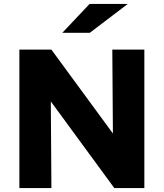

<svg xmlns="http://www.w3.org/2000/svg" viewBox="-20 -951 828 971"><path d="M78 0V-700H240L551 -276L548 -700H710V0H558L237 -438L240 0ZM295 -785 433 -931H626L434 -785Z"/></svg>

Font: Red Hat Text VF
Style: Regular
Weight: 300
Designer: Pentagram, MCKL
Foundry: Pentagram, MCKL
Version: Version 1.023